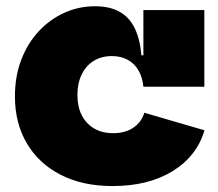

<svg xmlns="http://www.w3.org/2000/svg" viewBox="-20 -598 715 630"><path d="M349 12.5Q251 12.5 179 -24.5Q107 -61.5 68 -127.8Q29 -194 29 -281.5Q29 -348 49.8 -402Q70.5 -456 107 -495.2Q143.5 -534.5 191 -556Q238.5 -577.5 291.5 -577.5Q340 -577.5 372.2 -559.5Q404.5 -541.5 422 -505.5Q439.5 -469.5 444 -416.5H485.5L450.5 -313.5Q447.5 -345 434 -367.8Q420.5 -390.5 398.2 -402.2Q376 -414 347 -414Q313 -414 287.5 -398.2Q262 -382.5 248 -353.5Q234 -324.5 234 -286.5Q234 -248 248.2 -220Q262.5 -192 288.8 -176.5Q315 -161 351.5 -161Q391 -161 417.8 -179.2Q444.5 -197.5 453.5 -228L651 -170.5Q626 -85.5 546.5 -36.5Q467 12.5 349 12.5ZM450.5 -313.5V-565H650.5V-313.5Z"/></svg>

Font: Hepta Slab ExtraLight ExtraBold
Style: Regular
Weight: 800
Version: Version 1.102